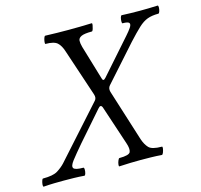

<svg xmlns="http://www.w3.org/2000/svg" viewBox="-136 -776 929 886"><g transform="rotate(-15 328.5 -332.5)"><path d="M-33 3Q-37 3 -36.5 -6Q-36 -15 -33 -24.5Q-30 -34 -27 -34Q22 -34 43.5 -47.5Q65 -61 80 -77L297 -319Q307 -330 301 -348L226 -573Q217 -602 201.5 -616.5Q186 -631 145 -631Q142 -631 143 -640.5Q144 -650 147 -659Q150 -668 154 -668Q182 -667 209 -666.5Q236 -666 264 -666Q292 -666 319.5 -666.5Q347 -667 375 -668Q379 -668 377.5 -659Q376 -650 373 -640.5Q370 -631 366 -631Q330 -631 315.5 -624Q301 -617 300.5 -604.5Q300 -592 305 -574L354 -410Q358 -393 372 -409L515 -571Q531 -589 540 -602.5Q549 -616 544.5 -623.5Q540 -631 513 -631Q510 -631 510 -640.5Q510 -650 512.5 -659Q515 -668 519 -668Q541 -667 562 -666.5Q583 -666 605 -666Q625 -666 647 -666.5Q669 -667 690 -668Q694 -668 694 -659Q694 -650 691 -640.5Q688 -631 684 -631Q653 -631 631.5 -623Q610 -615 588 -594.5Q566 -574 532 -537L383 -370Q372 -358 377 -340L455 -93Q464 -66 479 -50Q494 -34 541 -34Q545 -34 543.5 -24.5Q542 -15 538.5 -6Q535 3 531 3Q505 1 479 0.5Q453 0 430 0Q382 0 328 3Q325 3 326 -6Q327 -15 331 -24.5Q335 -34 338 -34Q385 -34 391 -48.5Q397 -63 387 -92L325 -279Q318 -297 304 -280L185 -144Q150 -103 131.5 -79Q113 -55 120 -44.5Q127 -34 166 -34Q170 -34 170 -24.5Q170 -15 167.5 -6Q165 3 161 3Q136 1 110.5 0.5Q85 0 63 0Q42 0 17 0.5Q-8 1 -33 3Z"/></g></svg>

Font: Junicode Two Beta Condensed
Style: Italic
Weight: 400
Width: 3
Italic angle: -9°
Version: Version 1.053; ttfautohint (v1.8.4)